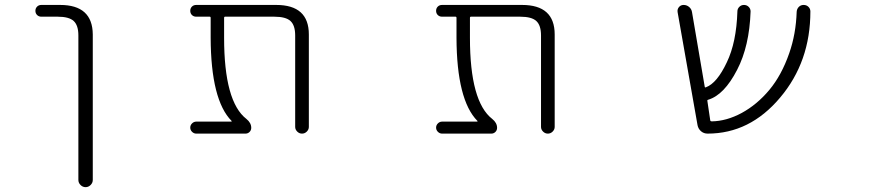

<svg xmlns="http://www.w3.org/2000/svg" viewBox="-20 -565 3540 781"><path d="M148.4 -497.1Q137.7 -497.1 130.9 -503.9Q124 -510.7 124 -521Q124 -531.2 130.9 -538.1Q137.7 -544.9 148.4 -544.9H224.6Q356.4 -544.9 357.4 -424.8V167Q357.4 178.7 348.6 187.5Q339.8 196.3 328.1 196.3Q316.4 196.3 307.6 187.5Q298.8 178.7 298.8 167V-420.9Q298.8 -461.9 279.8 -479.5Q260.7 -497.1 214.8 -497.1Z M1236.3 -48.8Q1236.3 -38.1 1228 -29.8Q1219.7 -21.5 1208.5 -21.5Q1197.3 -21.5 1189 -29.8Q1180.7 -38.1 1180.7 -48.8V-420.9Q1180.7 -461.9 1161.6 -479.5Q1142.6 -497.1 1095.7 -497.1H895.5Q891.6 -497.1 891.6 -492.2V-411.1Q891.6 -151.4 982.4 -81.1Q1002 -65.4 1002 -44.9Q1002 -35.2 995.1 -28.3Q988.3 -21.5 978.5 -21.5H778.3Q768.6 -21.5 761.2 -28.8Q753.9 -36.1 753.9 -45.9Q753.9 -55.7 761.2 -63Q768.6 -70.3 778.3 -70.3H920.9Q921.9 -70.3 922.4 -71.3Q922.9 -72.3 921.9 -73.2Q837.9 -158.2 836.9 -411.1V-492.2Q836.9 -497.1 833 -497.1H778.3Q767.6 -497.1 760.7 -503.9Q753.9 -510.7 753.9 -521Q753.9 -531.2 760.7 -538.1Q767.6 -544.9 778.3 -544.9H1103.5Q1236.3 -544.9 1236.3 -424.8Z M2236.3 -48.8Q2236.3 -38.1 2228 -29.8Q2219.7 -21.5 2208.5 -21.5Q2197.3 -21.5 2189 -29.8Q2180.7 -38.1 2180.7 -48.8V-420.9Q2180.7 -461.9 2161.6 -479.5Q2142.6 -497.1 2095.7 -497.1H1895.5Q1891.6 -497.1 1891.6 -492.2V-411.1Q1891.6 -151.4 1982.4 -81.1Q2002 -65.4 2002 -44.9Q2002 -35.2 1995.1 -28.3Q1988.3 -21.5 1978.5 -21.5H1778.3Q1768.6 -21.5 1761.2 -28.8Q1753.9 -36.1 1753.9 -45.9Q1753.9 -55.7 1761.2 -63Q1768.6 -70.3 1778.3 -70.3H1920.9Q1921.9 -70.3 1922.4 -71.3Q1922.9 -72.3 1921.9 -73.2Q1837.9 -158.2 1836.9 -411.1V-492.2Q1836.9 -497.1 1833 -497.1H1778.3Q1767.6 -497.1 1760.7 -503.9Q1753.9 -510.7 1753.9 -521Q1753.9 -531.2 1760.7 -538.1Q1767.6 -544.9 1778.3 -544.9H2103.5Q2236.3 -544.9 2236.3 -424.8Z M3268.6 -537.1Q3276.4 -529.3 3276.4 -518.6Q3276.4 -313.5 3153.3 -168Q3030.3 -21.5 2858.4 -21.5Q2842.8 -21.5 2831.5 -31.2Q2820.3 -41 2817.4 -55.7L2736.3 -515.6Q2734.4 -527.3 2741.7 -536.1Q2749 -544.9 2760.7 -544.9Q2773.4 -544.9 2783.2 -536.6Q2793 -528.3 2794.9 -515.6L2846.7 -211.9Q2847.7 -208 2851.6 -210Q2896.5 -226.6 2936.5 -311.5Q2975.6 -392.6 2979.5 -518.6Q2979.5 -529.3 2987.3 -537.1Q2995.1 -544.9 3006.3 -544.9Q3017.6 -544.9 3025.4 -537.1Q3033.2 -529.3 3033.2 -518.6Q3028.3 -377 2978.5 -281.2Q2925.8 -178.7 2860.4 -159.2Q2856.4 -158.2 2857.4 -154.3L2869.1 -75.2Q2870.1 -71.3 2875 -71.3Q2935.5 -72.3 2997.1 -105.5Q3059.6 -139.6 3109.4 -199.2Q3159.2 -258.8 3190.4 -348.6Q3217.8 -426.8 3220.7 -517.6Q3221.7 -529.3 3229.5 -537.1Q3237.3 -544.9 3249 -544.9Q3260.7 -544.9 3268.6 -537.1Z"/></svg>

Font: Rounded-L Mgen+ 1mn light
Style: Regular
Weight: 200
Designer: [Source Han Sans]
Ryoko NISHIZUKA  (kana & ideographs); Paul D. Hunt (Latin, Greek & Cyrillic); Wenlong ZHANG  (bopomofo
Version: Version 1.059.20150602